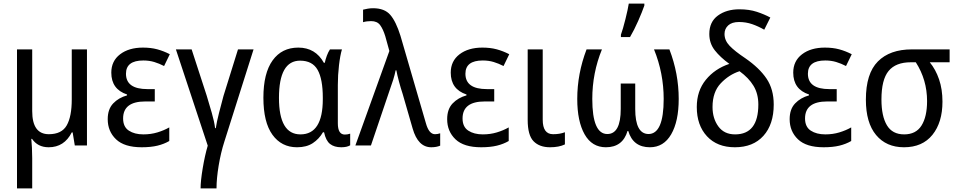

<svg xmlns="http://www.w3.org/2000/svg" viewBox="-20 -813 5349 1073"><path d="M381 -537V-257Q381 -162 353 -112.5Q325 -63 253 -63Q160 -63 160 -192V-537H75V240H160V71Q160 41 158.5 13Q157 -15 155 -37H159Q191 10 252 10Q339 10 381 -73H386L398 0H466V-537Z M804 -315Q684 -315 684 -401Q684 -475 781 -475Q814 -475 842 -466.5Q870 -458 897 -444L929 -510Q894 -528 858.5 -537.5Q823 -547 779 -547Q700 -547 651 -509.5Q602 -472 602 -407Q602 -314 690 -285V-280Q643 -267 612.5 -235Q582 -203 582 -147Q582 -79 628.5 -34.5Q675 10 772 10Q823 10 860 1Q897 -8 926 -25V-101Q896 -84 859.5 -73Q823 -62 781 -62Q732 -62 700 -83Q668 -104 668 -151Q668 -246 792 -246H845V-315Z M1310 -537 1229 -277Q1217 -233 1204 -182Q1191 -131 1186 -97H1182Q1178 -132 1163.5 -182.5Q1149 -233 1135 -279L1051 -537H963L1141 1Q1125 55 1113 126.5Q1101 198 1101 240H1190Q1190 185 1202 112.5Q1214 40 1234 -22L1397 -537Z M1785 -74H1791Q1801 -27 1824.5 -8.5Q1848 10 1887 10Q1919 10 1937 -1V-66Q1922 -61 1907 -61Q1868 -61 1868 -124V-338Q1868 -393 1874.5 -448.5Q1881 -504 1891 -537H1824Q1814 -522 1806.5 -501.5Q1799 -481 1795 -462H1790Q1743 -547 1647 -547Q1555 -547 1503.5 -475.5Q1452 -404 1452 -267Q1452 -130 1502.5 -60Q1553 10 1640 10Q1693 10 1728 -13Q1763 -36 1785 -74ZM1539 -266Q1539 -474 1657 -474Q1726 -474 1755 -422.5Q1784 -371 1784 -267V-259Q1784 -62 1659 -62Q1539 -62 1539 -266Z M2053 0 2159 -313Q2169 -340 2177.5 -367.5Q2186 -395 2191 -420H2195Q2200 -393 2210 -356Q2220 -319 2230 -289L2286 -95Q2316 10 2390 10Q2419 10 2440 1V-68Q2425 -63 2411 -63Q2377 -63 2360 -125L2218 -613Q2193 -693 2161 -730Q2129 -767 2065 -767Q2049 -767 2035 -764.5Q2021 -762 2009 -759V-689Q2029 -695 2054 -695Q2088 -695 2104.5 -672.5Q2121 -650 2133 -611L2156 -528L1966 0Z M2701 -315Q2581 -315 2581 -401Q2581 -475 2678 -475Q2711 -475 2739 -466.5Q2767 -458 2794 -444L2826 -510Q2791 -528 2755.5 -537.5Q2720 -547 2676 -547Q2597 -547 2548 -509.5Q2499 -472 2499 -407Q2499 -314 2587 -285V-280Q2540 -267 2509.5 -235Q2479 -203 2479 -147Q2479 -79 2525.5 -34.5Q2572 10 2669 10Q2720 10 2757 1Q2794 -8 2823 -25V-101Q2793 -84 2756.5 -73Q2720 -62 2678 -62Q2629 -62 2597 -83Q2565 -104 2565 -151Q2565 -246 2689 -246H2742V-315Z M2929 -537V-143Q2929 -57 2962 -23.5Q2995 10 3054 10Q3104 10 3137 -6V-74Q3109 -63 3071 -63Q3013 -63 3013 -144V-537Z M3501 -606Q3524 -645 3546.5 -696Q3569 -747 3581 -782V-793H3494Q3489 -761 3475 -705Q3461 -649 3450 -619V-606ZM3635 -537Q3689 -404 3689 -260Q3689 -64 3604 -64Q3530 -65 3530 -204V-346H3449V-204Q3449 -64 3374 -64Q3290 -64 3290 -260Q3290 -405 3344 -537H3258Q3206 -401 3206 -260Q3206 -135 3247 -62.5Q3288 10 3366 10Q3460 10 3487 -81H3491Q3518 10 3612 10Q3689 10 3731 -62.5Q3773 -135 3773 -260Q3773 -402 3721 -537Z M3944 -623Q3944 -571 3974.5 -532Q4005 -493 4056 -456Q3975 -429 3924.5 -367Q3874 -305 3874 -215Q3874 -113 3931 -51.5Q3988 10 4087 10Q4189 10 4246.5 -54Q4304 -118 4304 -229Q4304 -314 4264 -373.5Q4224 -433 4146 -487Q4086 -527 4057.5 -557Q4029 -587 4029 -623Q4029 -652 4049.5 -671Q4070 -690 4110 -690Q4149 -690 4183.5 -678Q4218 -666 4251 -647L4285 -715Q4252 -733 4209.5 -747Q4167 -761 4112 -761Q4040 -761 3992 -726Q3944 -691 3944 -623ZM4218 -229Q4218 -62 4088 -62Q4027 -62 3994.5 -106.5Q3962 -151 3962 -215Q3962 -299 4008 -347.5Q4054 -396 4113 -415Q4164 -378 4191 -333.5Q4218 -289 4218 -229Z M4615 -315Q4495 -315 4495 -401Q4495 -475 4592 -475Q4625 -475 4653 -466.5Q4681 -458 4708 -444L4740 -510Q4705 -528 4669.5 -537.5Q4634 -547 4590 -547Q4511 -547 4462 -509.5Q4413 -472 4413 -407Q4413 -314 4501 -285V-280Q4454 -267 4423.5 -235Q4393 -203 4393 -147Q4393 -79 4439.5 -34.5Q4486 10 4583 10Q4634 10 4671 1Q4708 -8 4737 -25V-101Q4707 -84 4670.5 -73Q4634 -62 4592 -62Q4543 -62 4511 -83Q4479 -104 4479 -151Q4479 -246 4603 -246H4656V-315Z M5176 -465H5287V-537H5076Q4953 -537 4886 -469.5Q4819 -402 4819 -256Q4819 -127 4876 -58.5Q4933 10 5032 10Q5135 10 5191 -59.5Q5247 -129 5247 -245Q5247 -314 5228 -369.5Q5209 -425 5176 -465ZM5070 -465H5098Q5161 -367 5161 -248Q5161 -161 5130 -111.5Q5099 -62 5033 -62Q4967 -62 4936.5 -113Q4906 -164 4906 -257Q4906 -368 4946 -416.5Q4986 -465 5070 -465Z"/></svg>

Font: Noto Sans UI SemiCondensed
Style: Regular
Weight: 400
Width: 4
Designer: Monotype Design Team
Foundry: Monotype Imaging Inc.
Version: 1.001